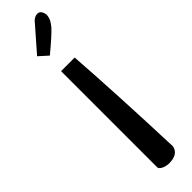

<svg xmlns="http://www.w3.org/2000/svg" viewBox="-231 -631 614 614"><g transform="rotate(-45 75.5 -324.5)"><path d="M114.3 -459Q127 -276.4 135.7 -36.1Q129.9 -5.9 88.9 -5.9Q78.1 -5.9 66.9 -10.3Q55.7 -14.6 52.7 -22.5V-459ZM99.6 -624Q113.3 -642.6 128.9 -642.6Q138.7 -642.6 143.6 -633.3Q148.4 -624 147.5 -615.2Q146.5 -606.4 142.6 -598.6Q138.7 -590.8 129.9 -580.1Q113.3 -561.5 62.5 -519.5L32.2 -546.9Z"/></g></svg>

Font: Architects Daughter
Style: Regular
Weight: 400
Designer: Kimberly Geswein
Foundry: Kimberly Geswein
Version: Version 1.002 2010